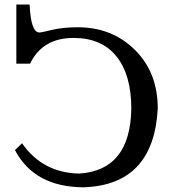

<svg xmlns="http://www.w3.org/2000/svg" viewBox="-20 -796 746 826"><path d="M338.9 9.8Q127.4 8.3 44.4 -150.4L74.7 -179.7Q164.1 -51.8 321.3 -49.3Q540.5 -63.5 544.9 -328.1Q544.9 -473.6 481.2 -553.2Q417.5 -632.8 296.4 -632.8Q162.6 -632.8 109.4 -522H50.3V-776.4H107.4Q112.8 -656.2 149.4 -656.2Q158.2 -656.2 204.3 -667.5Q250.5 -678.7 314.5 -678.7Q462.4 -678.7 560.5 -581.3Q658.7 -483.9 658.7 -329.1Q641.1 0.5 338.9 9.8Z"/></svg>

Font: Almanac
Style: Regular
Weight: 400
Designer: Eden's Almanac
Version: Version 3.501;March 28, 2021;FontCreator 13.0.0.2683 64-bit